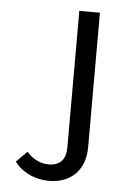

<svg xmlns="http://www.w3.org/2000/svg" viewBox="-50 -689 516 735"><g transform="rotate(5 208.5 -321.0)"><path d="M225 -650V-125C225 -82.5 205.8 -54.2 158.3 -54.2C119.2 -54.2 88.3 -78.3 75 -95.8L33.3 -54.2C46.7 -33.3 92.5 8.3 166.7 8.3C244.2 8.3 304.2 -40 304.2 -133.3V-650Z"/></g></svg>

Font: BoonHome
Style: Book
Weight: 400
Designer: Sungsit Sawaiwan
Foundry: Sungsit Sawaiwan
Version: Version 0.2